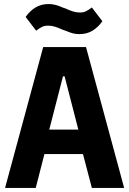

<svg xmlns="http://www.w3.org/2000/svg" viewBox="-20 -931 640 951"><path d="M435 0 391 -168H200L157 0H5L194 -698H406L595 0ZM300 -553H292L224 -289H368ZM304 -779 296 -782 292 -783Q268 -794 251.5 -799Q235 -804 218 -804Q201 -804 188.5 -798Q176 -792 159 -779L107 -847Q127 -876 155 -893.5Q183 -911 221 -911Q240 -911 255.5 -906.5Q271 -902 290 -894L298 -891L302 -890Q326 -879 342.5 -874Q359 -869 376 -869Q393 -869 405.5 -875Q418 -881 435 -894L487 -826Q467 -797 439 -779.5Q411 -762 373 -762Q354 -762 338.5 -766.5Q323 -771 304 -779Z"/></svg>

Font: iA Writer Quattro V
Style: Regular
Weight: 400
Designer: Mike Abbink, Paul van der Laan, Pieter van Rosmalen, Oliver Reichenstein
Foundry: Information Architects Inc.
Version: Version 2.000